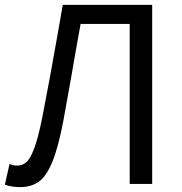

<svg xmlns="http://www.w3.org/2000/svg" viewBox="-20 -753 744 786"><path d="M63 13Q27 13 0 3L19 -82Q33 -75 51 -75Q70 -75 86.5 -88Q103 -101 119.5 -144Q136 -187 153 -272Q185 -436 214 -602Q225 -666 237 -733H603V0H511V-655H310Q290 -546 272 -440Q256 -351 240 -262Q219 -151 194.5 -91Q170 -31 138.5 -9Q107 13 63 13Z"/></svg>

Font: Noto Sans CJK KR Regular (TTF)
Style: Regular
Weight: 400
Designer: Ryoko NISHIZUKA 西塚涼子 (kana & ideographs); Paul D. Hunt (Latin, Greek & Cyrillic); Wenlong ZHANG 张文龙 (bopomofo); Sandoll 
Foundry: Adobe Systems Incorporated
Version: Version 1.004;PS 1.004;hotconv 1.0.82;makeotf.lib2.5.63406